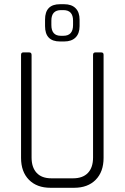

<svg xmlns="http://www.w3.org/2000/svg" viewBox="-20 -892 592 912"><path d="M285 -695H265Q194 -695 194 -768V-799Q194 -872 265 -872H285Q320 -872 339 -853Q358 -834 358 -799V-768Q358 -733 339 -714Q320 -695 285 -695ZM269 -722H281Q327 -722 327 -773V-794Q327 -844 281 -844H270Q224 -844 224 -794V-773Q224 -722 269 -722ZM433 -643H461Q472 -643 472 -632V-142Q472 -76 434.5 -38Q397 0 332 0H220Q155 0 117.5 -38Q80 -76 80 -142V-631Q80 -643 90 -643H119Q130 -643 130 -631V-144Q130 -97 154 -71Q178 -45 224 -45H327Q373 -45 397.5 -70.5Q422 -96 422 -144V-631Q422 -643 433 -643Z"/></svg>

Font: Rajdhani
Style: Regular
Weight: 400
Designer: Satya Rajpurohit, Jyotish Sonowal
Foundry: Indian Type Foundry
Version: Version 1.201;PS 1.0;hotconv 1.0.78;makeotf.lib2.5.61930; tt